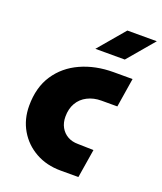

<svg xmlns="http://www.w3.org/2000/svg" viewBox="-134 -806 756 894"><g transform="rotate(20 244.0 -359.5)"><path d="M273 0Q203 0 148.5 -30.5Q94 -61 63 -114Q32 -167 32 -234Q32 -325 73.5 -387.5Q115 -450 187 -482.5Q259 -515 348 -515H442L419 -371H340Q302 -371 271.5 -355.5Q241 -340 224.5 -311.5Q208 -283 208 -244Q208 -214 220.5 -191.5Q233 -169 255 -156.5Q277 -144 306 -144L384 -142L361 0ZM231 -588 342 -719H488L377 -588Z"/></g></svg>

Font: MuseoModerno Thin ExtraBold
Style: Italic
Weight: 800
Italic angle: -9°
Version: Version 1.003